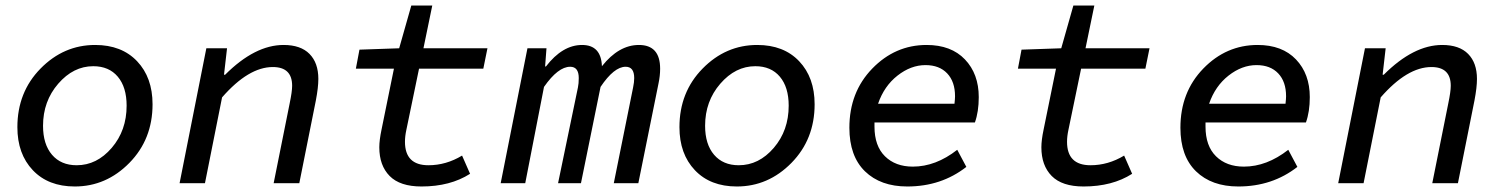

<svg xmlns="http://www.w3.org/2000/svg" viewBox="-20 -664 5440 696"><path d="M251 12Q155 12 99 -47Q43 -106 43 -203Q43 -330 127 -415.5Q211 -501 325 -501Q421 -501 477 -442Q533 -383 533 -286Q533 -159 449 -73.5Q365 12 251 12ZM258 -65Q331 -65 385 -128Q439 -191 439 -281Q439 -348 407 -386Q375 -424 318 -424Q246 -424 191 -360.5Q136 -297 136 -208Q136 -141 168.5 -103Q201 -65 258 -65Z M631 0 728 -489H803L792 -393H796Q904 -501 1008 -501Q1070 -501 1102 -468.5Q1134 -436 1134 -378Q1134 -347 1125 -300L1065 0H972L1030 -289Q1039 -332 1039 -353Q1039 -421 969 -421Q881 -421 785 -311L723 0Z M1508 12Q1430 12 1392.5 -26Q1355 -64 1355 -130Q1355 -156 1363 -194L1408 -415H1270L1283 -484L1427 -489L1471 -644H1547L1515 -489H1747L1732 -415H1499L1453 -193Q1448 -170 1448 -150Q1448 -65 1533 -65Q1597 -65 1655 -100L1684 -34Q1612 12 1508 12Z M1795 0 1892 -489H1961L1956 -423H1959Q2019 -501 2090 -501Q2159 -501 2162 -424Q2223 -501 2296 -501Q2373 -501 2373 -415Q2373 -389 2367 -361L2294 0H2205L2275 -347Q2279 -366 2279 -381Q2279 -422 2248 -422Q2206 -422 2157 -349L2086 0H2003L2075 -347Q2078 -361 2078 -381Q2078 -422 2047 -422Q2003 -422 1952 -349L1884 0Z M2651 12Q2555 12 2499 -47Q2443 -106 2443 -203Q2443 -330 2527 -415.5Q2611 -501 2725 -501Q2821 -501 2877 -442Q2933 -383 2933 -286Q2933 -159 2849 -73.5Q2765 12 2651 12ZM2658 -65Q2731 -65 2785 -128Q2839 -191 2839 -281Q2839 -348 2807 -386Q2775 -424 2718 -424Q2646 -424 2591 -360.5Q2536 -297 2536 -208Q2536 -141 2568.5 -103Q2601 -65 2658 -65Z M3269 12Q3172 12 3115.5 -43Q3059 -98 3059 -201Q3059 -330 3142 -415.5Q3225 -501 3339 -501Q3428 -501 3478 -448.5Q3528 -396 3528 -312Q3528 -259 3514 -220H3150V-205Q3150 -135 3188 -97.5Q3226 -60 3289 -60Q3372 -60 3450 -121L3483 -59Q3392 12 3269 12ZM3335 -428Q3282 -428 3233.5 -390Q3185 -352 3163 -288H3440Q3442 -306 3442 -315Q3442 -368 3413.5 -398Q3385 -428 3335 -428Z M3908 12Q3830 12 3792.5 -26Q3755 -64 3755 -130Q3755 -156 3763 -194L3808 -415H3670L3683 -484L3827 -489L3871 -644H3947L3915 -489H4147L4132 -415H3899L3853 -193Q3848 -170 3848 -150Q3848 -65 3933 -65Q3997 -65 4055 -100L4084 -34Q4012 12 3908 12Z M4469 12Q4372 12 4315.5 -43Q4259 -98 4259 -201Q4259 -330 4342 -415.5Q4425 -501 4539 -501Q4628 -501 4678 -448.5Q4728 -396 4728 -312Q4728 -259 4714 -220H4350V-205Q4350 -135 4388 -97.5Q4426 -60 4489 -60Q4572 -60 4650 -121L4683 -59Q4592 12 4469 12ZM4535 -428Q4482 -428 4433.5 -390Q4385 -352 4363 -288H4640Q4642 -306 4642 -315Q4642 -368 4613.5 -398Q4585 -428 4535 -428Z M4831 0 4928 -489H5003L4992 -393H4996Q5104 -501 5208 -501Q5270 -501 5302 -468.5Q5334 -436 5334 -378Q5334 -347 5325 -300L5265 0H5172L5230 -289Q5239 -332 5239 -353Q5239 -421 5169 -421Q5081 -421 4985 -311L4923 0Z"/></svg>

Font: TypoPRO Source Code Pro
Style: Italic
Weight: 500
Italic angle: -11°
Monospace: yes
Designer: Paul D. Hunt, Teo Tuominen
Foundry: Adobe Systems Incorporated
Version: Version 1.030;PS 1.0;hotconv 1.0.84;makeotf.lib2.5.63406